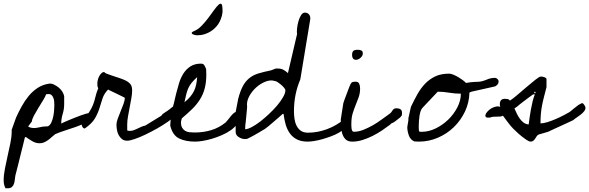

<svg xmlns="http://www.w3.org/2000/svg" viewBox="-50 -758 3158 1029"><path d="M-30.3 208Q-30.3 179.7 -23.4 145Q-16.6 110.4 -8.8 75.7Q-1 41 5.9 7.8Q12.7 -25.4 12.7 -54.7V-62.5L36.1 -127.9Q48.8 -156.2 65.4 -186.5Q82 -216.8 103 -242.7Q124 -268.6 151.4 -286.6Q178.7 -304.7 212.9 -309.6Q224.6 -311.5 238.3 -305.2Q252 -298.8 264.2 -289.1Q276.4 -279.3 284.2 -266.6Q292 -253.9 293.9 -242.2Q293.9 -240.2 293.9 -234.4Q293.9 -228.5 293.9 -221.7Q293.9 -214.8 293.9 -209Q293.9 -203.1 293.9 -200.2Q293.9 -172.9 286.1 -147.5Q278.3 -122.1 278.3 -98.6V-95.7Q281.2 -97.7 292 -102.5Q302.7 -107.4 316.9 -113.3Q331.1 -119.1 348.1 -126Q365.2 -132.8 380.9 -138.7Q396.5 -144.5 408.7 -147.9Q420.9 -151.4 425.8 -151.4Q437.5 -151.4 439.9 -147.9Q442.4 -144.5 442.4 -136.7Q442.4 -126 429.7 -115.2Q417 -104.5 397 -94.7Q377 -85 353 -76.7Q329.1 -68.4 307.1 -61.5Q285.2 -54.7 268.6 -48.3Q252 -42 246.1 -39.1Q235.4 -31.2 226.1 -22.5Q216.8 -13.7 207 -6.8Q197.3 0 186.5 4.9Q175.8 9.8 162.1 9.8Q141.6 9.8 122.6 -1.5Q103.5 -12.7 87.9 -24.4L83 -20.5Q83 -19.5 76.7 5.9Q70.3 31.2 62 64.9Q53.7 98.6 45.4 131.8Q37.1 165 32.2 183.6Q30.3 194.3 29.3 205.6Q28.3 216.8 24.9 227.1Q21.5 237.3 13.7 244.1Q5.9 251 -7.8 251H-20.5Q-26.4 239.3 -28.3 230Q-30.3 220.7 -30.3 208ZM100.6 -80.1Q111.3 -73.2 123 -72.3Q134.8 -71.3 146 -72.8Q157.2 -74.2 168.5 -77.1Q179.7 -80.1 190.4 -80.1Q192.4 -80.1 199.2 -80.6Q206.1 -81.1 207 -81.1Q218.8 -86.9 225.6 -102.5Q232.4 -118.2 235.8 -135.7Q239.3 -153.3 240.2 -170.4Q241.2 -187.5 241.2 -197.3Q241.2 -206.1 240.2 -215.8Q239.3 -225.6 235.8 -233.9Q232.4 -242.2 226.6 -248Q220.7 -253.9 210 -253.9Q208 -253.9 203.6 -253.4Q199.2 -252.9 197.3 -252.9Q193.4 -241.2 181.2 -221.2Q168.9 -201.2 155.8 -179.7Q142.6 -158.2 131.8 -138.2Q121.1 -118.2 121.1 -107.4Z M386.7 -116.2Q414.1 -136.7 427.2 -156.2Q440.4 -175.8 448.2 -195.3Q456.1 -214.8 460.9 -236.8Q465.8 -258.8 476.6 -285.2Q472.7 -292 472.2 -297.4Q471.7 -302.7 471.7 -310.5Q471.7 -318.4 474.1 -329.1Q476.6 -339.8 481.4 -349.1Q486.3 -358.4 493.2 -365.2Q500 -372.1 509.8 -372.1Q508.8 -368.2 521 -363.3Q533.2 -358.4 551.3 -352.5Q569.3 -346.7 589.8 -339.8Q610.4 -333 626 -325.2Q643.6 -315.4 650.9 -304.2Q658.2 -293 658.2 -272.5Q658.2 -253.9 653.8 -230.5Q649.4 -207 645 -183.1Q640.6 -159.2 636.2 -135.3Q631.8 -111.3 631.8 -91.8V-66.4Q630.9 -57.6 636.2 -57.1Q641.6 -56.6 646.5 -56.6Q658.2 -56.6 668 -60.5Q677.7 -64.5 688 -69.3Q698.2 -74.2 708 -78.6Q717.8 -83 728.5 -85L814.5 -137.7Q818.4 -144.5 824.7 -148.9Q831.1 -153.3 836.9 -157.2Q846.7 -163.1 860.4 -173.8Q867.2 -179.7 875 -185.5H904.3Q907.2 -185.5 908.2 -179.7Q909.2 -173.8 909.2 -170.9Q909.2 -159.2 892.6 -141.6Q876 -124 849.6 -105.5Q823.2 -86.9 791 -68.8Q758.8 -50.8 728 -36.1Q697.3 -21.5 671.4 -12.7Q645.5 -3.9 631.8 -3.9Q614.3 -3.9 603.5 -12.7Q592.8 -21.5 585.9 -34.2Q579.1 -46.9 576.7 -62Q574.2 -77.1 574.2 -91.8Q574.2 -102.5 581.1 -122.1Q587.9 -141.6 596.7 -162.1Q605.5 -182.6 612.3 -202.1Q619.1 -221.7 619.1 -233.4Q619.1 -234.4 605 -241.2Q590.8 -248 574.2 -256.3Q557.6 -264.6 543.5 -271Q529.3 -277.3 529.3 -278.3Q507.8 -255.9 499.5 -230.5Q491.2 -205.1 482.9 -177.7Q474.6 -150.4 458.5 -123Q442.4 -95.7 404.3 -69.3Q403.3 -69.3 399.9 -70.3Q396.5 -71.3 393.1 -75.7Q389.6 -80.1 387.7 -89.4Q385.7 -98.6 386.7 -116.2Z M867.2 -152.3Q869.1 -158.2 873.5 -173.3Q877.9 -188.5 882.3 -206.1Q886.7 -223.6 890.1 -239.7Q893.6 -255.9 895.5 -261.7Q901.4 -285.2 909.7 -312.5Q918 -339.8 932.6 -363.3Q947.3 -386.7 970.2 -401.9Q993.2 -417 1027.3 -417Q1040 -417 1045.4 -407.7Q1050.8 -398.4 1054.7 -387.7Q1054.7 -383.8 1055.2 -373.5Q1055.7 -363.3 1055.7 -359.4Q1055.7 -317.4 1047.4 -285.2Q1039.1 -252.9 1022 -225.6Q1004.9 -198.2 980.5 -174.3Q956.1 -150.4 924.8 -124Q923.8 -121.1 921.9 -114.3Q919.9 -107.4 919.9 -104.5V-102.5Q919.9 -85 925.8 -74.2Q931.6 -63.5 941.9 -57.1Q952.1 -50.8 965.3 -49.3Q978.5 -47.9 994.1 -47.9Q1040 -47.9 1082 -60.5Q1124 -73.2 1159.2 -101.6Q1164.1 -106.4 1171.4 -115.7Q1178.7 -125 1186.5 -134.8Q1194.3 -144.5 1203.1 -151.9Q1211.9 -159.2 1221.7 -159.2Q1231.4 -159.2 1233.4 -151.4Q1235.4 -143.6 1235.4 -135.7Q1235.4 -114.3 1222.2 -95.2Q1209 -76.2 1188 -61Q1167 -45.9 1140.1 -34.2Q1113.3 -22.5 1086.9 -14.6Q1060.5 -6.8 1036.6 -2.9Q1012.7 1 996.1 1Q944.3 1 909.7 -16.1Q875 -33.2 862.3 -85ZM1006.8 -344.7Q987.3 -327.1 976.1 -313Q964.8 -298.8 958.5 -283.7Q952.1 -268.6 947.8 -251Q943.4 -233.4 938.5 -210Q957 -224.6 969.2 -239.3Q981.4 -253.9 989.3 -269.5Q997.1 -285.2 1001 -303.2Q1004.9 -321.3 1006.8 -344.7ZM1142.6 -699.2Q1142.6 -698.2 1142.6 -694.3Q1142.6 -690.4 1141.6 -686.5Q1140.6 -682.6 1140.1 -679.2Q1139.6 -675.8 1139.6 -674.8Q1129.9 -638.7 1110.8 -617.2Q1091.8 -595.7 1069.8 -584.5Q1047.9 -573.2 1026.9 -570.3Q1005.9 -567.4 992.7 -570.8Q979.5 -574.2 977.5 -580.1Q975.6 -585.9 993.2 -592.8Q1011.7 -600.6 1030.3 -619.6Q1048.8 -638.7 1065.4 -660.6Q1082 -682.6 1096.2 -702.6Q1110.4 -722.7 1121.1 -732.4Q1131.8 -742.2 1137.2 -735.8Q1142.6 -729.5 1142.6 -699.2Z M1464.8 -147.5Q1460 -142.6 1446.3 -130.9Q1432.6 -119.1 1417.5 -106Q1402.3 -92.8 1388.7 -81.5Q1375 -70.3 1369.1 -66.4Q1367.2 -65.4 1357.9 -60.1Q1348.6 -54.7 1336.9 -47.4Q1325.2 -40 1313 -33.7Q1300.8 -27.3 1293.9 -23.4Q1282.2 -17.6 1277.3 -15.1Q1272.5 -12.7 1262.7 -12.7Q1247.1 -12.7 1230 -22.9Q1212.9 -33.2 1212.9 -51.8V-157.2L1226.6 -228.5Q1237.3 -269.5 1251 -295.4Q1264.6 -321.3 1285.2 -338.4Q1305.7 -355.5 1334.5 -364.3Q1363.3 -373 1402.3 -380.9Q1404.3 -381.8 1415 -385.7Q1425.8 -389.6 1427.7 -390.6H1441.4Q1457 -390.6 1469.2 -383.8Q1481.4 -377 1493.2 -366.2L1542 -575.2Q1540 -585.9 1542 -605Q1543.9 -624 1549.3 -643.6Q1554.7 -663.1 1563.5 -676.8Q1572.3 -690.4 1584 -690.4Q1598.6 -690.4 1606.9 -679.7Q1615.2 -668.9 1612.3 -652.3L1559.6 -333Q1542 -291 1533.7 -249Q1525.4 -207 1525.4 -162.1Q1525.4 -141.6 1528.3 -121.1Q1531.2 -100.6 1539.6 -84Q1547.9 -67.4 1562.5 -57.1Q1577.1 -46.9 1600.6 -46.9Q1652.3 -46.9 1703.1 -65.9Q1753.9 -85 1793 -118.2Q1794.9 -118.2 1795.9 -118.7Q1796.9 -119.1 1798.8 -119.1Q1806.6 -119.1 1812.5 -114.3Q1812.5 -112.3 1813 -108.4Q1813.5 -104.5 1813.5 -102.5Q1813.5 -86.9 1800.8 -73.2Q1788.1 -59.6 1768.1 -47.9Q1748 -36.1 1724.1 -27.3Q1700.2 -18.6 1676.3 -11.7Q1652.3 -4.9 1631.8 -2Q1611.3 1 1599.6 1Q1565.4 1 1542.5 -10.3Q1519.5 -21.5 1504.4 -42Q1489.3 -62.5 1481.4 -89.4Q1473.6 -116.2 1469.7 -147.5ZM1274.4 -185.5Q1274.4 -179.7 1272.9 -166Q1271.5 -152.3 1270 -136.2Q1268.6 -120.1 1267.1 -106Q1265.6 -91.8 1264.6 -85Q1264.6 -83 1264.2 -75.2Q1263.7 -67.4 1263.7 -65.4Q1277.3 -65.4 1298.8 -76.7Q1320.3 -87.9 1343.8 -106Q1367.2 -124 1391.6 -147Q1416 -169.9 1435.1 -192.4Q1454.1 -214.8 1466.8 -236.8Q1479.5 -258.8 1479.5 -274.4Q1479.5 -279.3 1472.2 -288.1Q1464.8 -296.9 1455.6 -304.7Q1446.3 -312.5 1437 -318.4Q1427.7 -324.2 1420.9 -324.2Q1400.4 -331.1 1373.5 -320.8Q1346.7 -310.5 1323.2 -289.6Q1299.8 -268.6 1285.2 -241.2Q1270.5 -213.9 1274.4 -185.5Z M1790 -205.1Q1791 -210 1795.9 -222.7Q1800.8 -235.4 1806.2 -250Q1811.5 -264.6 1816.4 -277.3Q1821.3 -290 1823.2 -294.9Q1829.1 -310.5 1834.5 -315.4Q1839.8 -320.3 1854.5 -320.3Q1870.1 -320.3 1875 -309.6Q1879.9 -298.8 1879.9 -284.2Q1879.9 -258.8 1872.6 -237.8Q1865.2 -216.8 1856.4 -195.8Q1847.7 -174.8 1840.3 -150.9Q1833 -127 1833 -95.7Q1833 -91.8 1833 -84.5Q1833 -77.1 1834 -69.8Q1835 -62.5 1837.9 -57.1Q1840.8 -51.8 1845.7 -51.8Q1871.1 -51.8 1897 -62Q1922.9 -72.3 1947.8 -86.4Q1972.7 -100.6 1995.6 -117.7Q2018.6 -134.8 2037.1 -147.5Q2043.9 -152.3 2047.4 -157.2Q2050.8 -162.1 2053.7 -166.5Q2056.6 -170.9 2061 -174.3Q2065.4 -177.7 2075.2 -177.7Q2087.9 -177.7 2096.2 -172.4Q2104.5 -167 2104.5 -153.3Q2104.5 -147.5 2104 -142.6Q2103.5 -137.7 2098.6 -133.8Q2097.7 -130.9 2091.3 -126Q2085 -121.1 2078.1 -115.7Q2071.3 -110.4 2065.4 -106Q2059.6 -101.6 2056.6 -100.6Q2055.7 -100.6 2051.3 -98.1Q2046.9 -95.7 2045.9 -95.7Q2044.9 -94.7 2043.5 -93.3Q2042 -91.8 2042 -90.8Q2021.5 -75.2 1997.6 -59.1Q1973.6 -43 1947.3 -29.8Q1920.9 -16.6 1893.1 -7.8Q1865.2 1 1837.9 1Q1814.5 1 1802.2 -11.2Q1790 -23.4 1784.2 -42Q1778.3 -60.5 1777.3 -81.1Q1776.4 -101.6 1776.4 -118.2ZM1836.9 -461.9Q1836.9 -479.5 1843.8 -485.4Q1850.6 -491.2 1868.2 -491.2Q1877 -491.2 1885.7 -487.8Q1894.5 -484.4 1894.5 -471.7Q1894.5 -459 1882.3 -448.2Q1870.1 -437.5 1858.4 -437.5Q1846.7 -437.5 1841.8 -444.8Q1836.9 -452.1 1836.9 -461.9Z M2132.8 -76.2Q2132.8 -77.1 2133.8 -83Q2134.8 -88.9 2135.7 -95.2Q2136.7 -101.6 2137.7 -106.9Q2138.7 -112.3 2138.7 -114.3V-118.2V-124L2152.3 -185.5Q2168.9 -220.7 2187 -252.9Q2205.1 -285.2 2228.5 -309.6Q2252 -334 2282.7 -348.6Q2313.5 -363.3 2357.4 -363.3Q2366.2 -363.3 2379.4 -357.9Q2392.6 -352.5 2405.8 -344.7Q2418.9 -336.9 2430.2 -328.6Q2441.4 -320.3 2447.3 -313.5Q2477.5 -318.4 2491.2 -318.8Q2504.9 -319.3 2514.6 -319.8Q2524.4 -320.3 2535.6 -323.2Q2546.9 -326.2 2570.3 -335.9Q2586.9 -340.8 2602.5 -340.8Q2609.4 -340.8 2615.7 -335Q2622.1 -329.1 2622.1 -321.3Q2622.1 -311.5 2615.2 -303.7Q2608.4 -295.9 2598.6 -293.9L2476.6 -266.6L2465.8 -261.7Q2464.8 -209 2442.4 -161.1Q2419.9 -113.3 2382.8 -77.1Q2345.7 -41 2296.9 -20Q2248 1 2195.3 1Q2191.4 1 2182.6 0.5Q2173.8 0 2170.9 0Q2149.4 -8.8 2141.1 -32.2Q2132.8 -55.7 2132.8 -76.2ZM2195.3 -56.6Q2196.3 -51.8 2203.1 -51.8Q2210 -51.8 2212.9 -51.8Q2248 -51.8 2285.2 -69.8Q2322.3 -87.9 2352.1 -116.7Q2381.8 -145.5 2400.9 -182.1Q2419.9 -218.8 2419.9 -255.9Q2388.7 -255.9 2357.4 -261.2Q2326.2 -266.6 2296.9 -266.6H2295.9L2214.8 -180.7Q2208 -173.8 2204.1 -162.1Q2200.2 -150.4 2198.2 -136.7Q2196.3 -123 2195.3 -109.4Q2194.3 -95.7 2194.3 -85Q2194.3 -82 2194.3 -71.3Q2194.3 -60.5 2195.3 -56.6Z M2645.5 -137.7Q2637.7 -133.8 2628.9 -133.3Q2620.1 -132.8 2611.3 -132.8Q2602.5 -132.8 2593.8 -132.3Q2585 -131.8 2576.2 -127.9Q2559.6 -126 2554.7 -130.4Q2549.8 -134.8 2551.8 -142.6Q2553.7 -150.4 2562.5 -160.2Q2571.3 -169.9 2582.5 -176.8Q2593.8 -183.6 2606.9 -186.5Q2620.1 -189.5 2630.9 -185.5Q2626 -203.1 2631.8 -215.8Q2637.7 -228.5 2655.3 -228.5Q2664.1 -228.5 2671.4 -227.1Q2678.7 -225.6 2682.6 -218.8Q2697.3 -227.5 2721.7 -248.5Q2746.1 -269.5 2772 -291.5Q2797.9 -313.5 2819.3 -330.6Q2840.8 -347.7 2848.6 -347.7Q2851.6 -347.7 2856.4 -347.2Q2861.3 -346.7 2866.7 -344.7Q2872.1 -342.8 2875.5 -340.3Q2878.9 -337.9 2878.9 -333V-291Q2872.1 -263.7 2865.7 -239.7Q2859.4 -215.8 2855 -192.9Q2850.6 -169.9 2848.6 -146.5Q2846.7 -123 2846.7 -96.7Q2862.3 -96.7 2884.3 -103.5Q2906.2 -110.4 2928.7 -120.1Q2951.2 -129.9 2970.7 -140.1Q2990.2 -150.4 3002 -157.2Q3003.9 -158.2 3010.7 -164.1Q3017.6 -169.9 3025.4 -176.3Q3033.2 -182.6 3040.5 -188Q3047.9 -193.4 3049.8 -195.3Q3051.8 -197.3 3059.6 -200.7Q3067.4 -204.1 3068.4 -205.1Q3072.3 -206.1 3075.7 -202.6Q3079.1 -199.2 3082 -194.8Q3085 -190.4 3086.4 -186Q3087.9 -181.6 3087.9 -180.7Q3087.9 -170.9 3080.1 -161.1Q3072.3 -151.4 3061.5 -143.1Q3050.8 -134.8 3039.6 -127.4Q3028.3 -120.1 3022.5 -114.3Q3014.6 -110.4 2995.6 -101.6Q2976.6 -92.8 2955.1 -83Q2933.6 -73.2 2914.6 -64.5Q2895.5 -55.7 2887.7 -51.8Q2885.7 -50.8 2878.9 -49.3Q2872.1 -47.9 2864.3 -44.9Q2856.4 -42 2849.1 -40.5Q2841.8 -39.1 2839.8 -38.1Q2831.1 -35.2 2826.7 -28.3Q2822.3 -21.5 2817.9 -14.6Q2813.5 -7.8 2807.1 -2.9Q2800.8 2 2787.1 0Q2786.1 -1 2778.8 -4.4Q2771.5 -7.8 2769.5 -9.8Q2746.1 -26.4 2729.5 -41Q2712.9 -55.7 2699.2 -69.8Q2685.5 -84 2673.3 -100.6Q2661.1 -117.2 2645.5 -137.7ZM2707 -176.8Q2713.9 -162.1 2720.2 -148.4Q2726.6 -134.8 2735.4 -122.6Q2744.1 -110.4 2755.4 -101.6Q2766.6 -92.8 2783.2 -90.8Q2785.2 -105.5 2788.1 -126Q2791 -146.5 2794.9 -168.9Q2798.8 -191.4 2804.2 -213.4Q2809.6 -235.4 2816.4 -252H2806.6Q2791 -241.2 2777.3 -230.5Q2764.6 -220.7 2752 -211.4Q2739.3 -202.1 2731.4 -195.3Q2730.5 -194.3 2728.5 -192.4Q2726.6 -190.4 2725.6 -190.4Q2724.6 -188.5 2716.8 -183.6Q2709 -178.7 2707 -176.8ZM2816.4 -266.6Q2813.5 -266.6 2813.5 -262.2Q2813.5 -257.8 2816.4 -257.8Q2820.3 -257.8 2820.3 -262.2Q2820.3 -266.6 2816.4 -266.6Z"/></svg>

Font: Cedarville Cursive
Style: Regular
Weight: 400
Designer: Kimberly Geswein
Foundry: Kimberly Geswein
Version: Version 1.001 2010